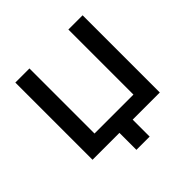

<svg xmlns="http://www.w3.org/2000/svg" viewBox="-212 -889 1231 1231"><g transform="rotate(-45 403.5 -273.0)"><path d="M709 0H463V154H343V0H99V-700H227V-110H580V-700H709Z"/></g></svg>

Font: APTA Sans SemiBold
Style: Bold
Weight: 600
Version: Version 7.200